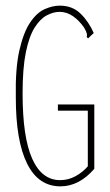

<svg xmlns="http://www.w3.org/2000/svg" viewBox="-20 -650 390 680"><path d="M194 10Q116 10 76 -70.5Q36 -151 36 -304Q34 -407 48.5 -471Q63 -535 86.5 -570Q110 -605 138 -617.5Q166 -630 192 -630Q236 -630 265 -602Q294 -574 312 -533L298 -520L292 -514L287 -519Q289 -524 287.5 -531Q286 -538 278 -552Q260 -578 238 -593Q216 -608 191 -608Q169 -608 145.5 -595.5Q122 -583 102.5 -552Q83 -521 71.5 -464.5Q60 -408 60 -319Q60 -164 94 -88Q128 -12 193 -12Q222 -12 247.5 -26Q273 -40 291 -61V-258H185V-280H314V-52Q260 10 194 10Z"/></svg>

Font: Inconsolata ExtraCondensed ExtraLight
Style: Regular
Weight: 200
Width: 2
Monospace: yes
Designer: Raph Levien, Cyreal, Brenton Simpson
Foundry: Raph Levien, Cyreal, Google
Version: Version 3.001; ttfautohint (v1.8.2.53-6de2)